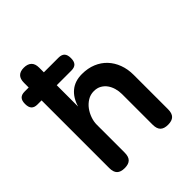

<svg xmlns="http://www.w3.org/2000/svg" viewBox="-206 -871 1011 1011"><g transform="rotate(-45 300.0 -365.0)"><path d="M50 -552Q28 -552 17 -563.5Q6 -575 6 -600Q6 -625 17 -636.5Q28 -648 50 -648H81V-683Q81 -712 95 -726Q109 -740 136.5 -740Q164 -740 179 -726Q194 -712 194 -683V-648H303Q326 -648 337 -636.5Q348 -625 348 -600Q348 -575 337 -563.5Q326 -552 303 -552H194V-393Q209 -444 243 -472Q277 -500 329 -500Q373 -500 408 -485.5Q443 -471 467.5 -445Q492 -419 505.5 -383Q519 -347 519 -304V-48Q519 -18 505 -4Q491 10 461.5 10Q432 10 418 -4Q404 -18 404 -48V-276Q404 -298 398 -319Q392 -340 380.5 -356Q369 -372 351.5 -382Q334 -392 310 -392Q284 -392 263 -379Q242 -366 227.5 -346.5Q213 -327 204.5 -303Q196 -279 196 -256V-48Q196 -18 182 -4Q168 10 138.5 10Q109 10 95 -4Q81 -18 81 -48V-552Z"/></g></svg>

Font: Maple Mono NL SemiBold
Style: Regular
Weight: 600
Monospace: yes
Designer: subframe7536
Version: Version 7.000